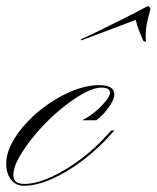

<svg xmlns="http://www.w3.org/2000/svg" viewBox="-64 -589 504 618"><path d="M12 9Q-13 9 -28.5 -11Q-44 -31 -44 -62Q-44 -94 -25.5 -129Q-7 -164 24.5 -197Q56 -230 95 -256.5Q134 -283 175.5 -299Q217 -315 255 -315Q304 -315 304 -285Q304 -269 286.5 -244Q269 -219 246 -202H200Q220 -211 240.5 -228Q261 -245 275.5 -262.5Q290 -280 290 -290Q290 -307 263 -307Q237 -307 201 -286.5Q165 -266 126 -233Q87 -200 54 -161.5Q21 -123 0 -87Q-21 -51 -21 -25Q-21 3 14 3Q51 3 98 -18Q145 -39 193.5 -75Q242 -111 282 -156L294 -169H304L295 -159Q252 -110 201.5 -72Q151 -34 102 -12.5Q53 9 12 9ZM198 -459 197 -463Q212 -469 243.5 -484.5Q275 -500 310.5 -517.5Q346 -535 374 -549.5Q402 -564 411 -569Q420 -569 420 -558Q415 -542 410 -519Q405 -496 405 -475Q405 -471 405 -466.5Q405 -462 406 -457Q406 -455 402 -455Q400 -455 397 -458Q390 -475 383.5 -490.5Q377 -506 373 -525Z"/></svg>

Font: Ballet 16pt
Style: Regular
Weight: 400
Designer: Maximiliano R. Sproviero
Foundry: Omnibus-Type
Version: Version 1.100; ttfautohint (v1.8.3)